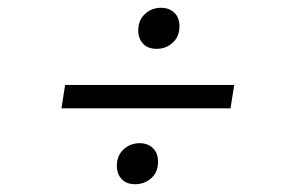

<svg xmlns="http://www.w3.org/2000/svg" viewBox="-20 -595 725 488"><path d="M575.3 -379.1 565.9 -319.6H136.2L145.5 -379.1ZM323.5 -126.8Q301.5 -126.8 289.2 -139.8Q277 -152.8 277 -173.6Q277 -199.6 294.1 -215.3Q311.1 -231.1 334.9 -231.1Q355.3 -231.1 368.5 -218.7Q381.7 -206.3 381.7 -183.6Q381.7 -157.8 364.6 -142.3Q347.6 -126.8 323.5 -126.8ZM377.9 -470.9Q355.8 -470.9 343.6 -484Q331.4 -497 331.4 -517.7Q331.4 -543.8 348.5 -559.5Q365.5 -575.2 389.2 -575.2Q409.6 -575.2 422.9 -562.9Q436.1 -550.5 436.1 -527.8Q436.1 -502 419 -486.5Q402 -470.9 377.9 -470.9Z"/></svg>

Font: Bitter Thin
Style: Italic
Weight: 100
Italic angle: -9°
Designer: Sol Matas, and Bitter project Authors
Foundry: Sol Matas
Version: Version 2.002